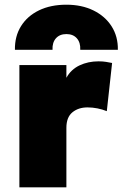

<svg xmlns="http://www.w3.org/2000/svg" viewBox="-20 -797 522 817"><path d="M62.5 0V-520H262.5V-466Q282 -501.5 318.5 -518.8Q355 -536 399 -536Q417.5 -536 430.8 -533.8Q444 -531.5 457 -529L434.5 -324Q416 -331.5 394.8 -335.8Q373.5 -340 352.5 -340Q313.5 -340 288 -319Q262.5 -298 262.5 -253V0ZM43.5 -585Q42.5 -642.5 69.5 -685.8Q96.5 -729 146 -753Q195.5 -777 262.5 -777Q328 -777 377.8 -752.5Q427.5 -728 455 -684.8Q482.5 -641.5 481.5 -585H321.5Q323 -616 307 -634Q291 -652 262.5 -652Q234 -652 218 -634Q202 -616 203.5 -585Z"/></svg>

Font: Geologica Roman Black
Style: Regular
Weight: 900
Designer: Sindre Bremnes, Frode Helland
Foundry: Monokrom Skriftforlag AS
Version: Version 1.010;gftools[0.9.28]